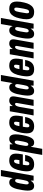

<svg xmlns="http://www.w3.org/2000/svg" viewBox="1630 -2395 956 4256"><g transform="rotate(-90 2108.0 -267.0)"><path d="M115 12Q80 12 56.5 -3.5Q33 -19 22 -51Q11 -83 11 -131Q11 -156 14 -184.5Q17 -213 22 -247Q32 -314 45.5 -367.5Q59 -421 78.5 -459.5Q98 -498 125 -519Q152 -540 189 -540Q219 -540 238 -530.5Q257 -521 267.5 -505.5Q278 -490 283 -469H288L333 -725H468L341 0H232V-62H227Q211 -31 184 -9.5Q157 12 115 12ZM181 -109Q197 -109 208.5 -121Q220 -133 229 -157.5Q238 -182 244 -220Q254 -273 258 -300.5Q262 -328 264 -340.5Q266 -353 266 -361Q266 -378 262.5 -388.5Q259 -399 251.5 -404.5Q244 -410 232 -410Q217 -410 206 -399Q195 -388 186 -364Q177 -340 170 -299Q161 -246 156.5 -218.5Q152 -191 150.5 -178Q149 -165 149 -156Q149 -131 157 -120Q165 -109 181 -109Z M593 12Q542 12 507.5 -4.5Q473 -21 455.5 -56.5Q438 -92 438 -148Q438 -173 441 -202.5Q444 -232 450 -266Q468 -367 497.5 -426.5Q527 -486 572 -513Q617 -540 677 -540Q726 -540 760.5 -525Q795 -510 813 -477.5Q831 -445 831 -391Q831 -367 827.5 -333.5Q824 -300 813 -239H585Q579 -206 575.5 -182Q572 -158 572 -140Q572 -125 575.5 -114.5Q579 -104 586 -99Q593 -94 604 -94Q617 -94 626.5 -99Q636 -104 643 -115Q650 -126 656 -144Q662 -162 666 -188H801Q792 -136 775.5 -98.5Q759 -61 733 -36.5Q707 -12 672.5 0Q638 12 593 12ZM598 -315H686Q691 -342 693.5 -361.5Q696 -381 696 -394Q696 -408 693 -417Q690 -426 683 -430Q676 -434 665 -434Q646 -434 634 -421Q622 -408 613.5 -382Q605 -356 598 -315Z M802 191 927 -528H1037V-466H1042Q1058 -497 1085 -518.5Q1112 -540 1152 -540Q1189 -540 1212 -524Q1235 -508 1246.5 -476.5Q1258 -445 1258 -396Q1258 -368 1254.5 -333.5Q1251 -299 1243 -258Q1227 -164 1205 -104.5Q1183 -45 1152.5 -16.5Q1122 12 1078 12Q1048 12 1029.5 3Q1011 -6 1000.5 -22Q990 -38 986 -59H981L937 191ZM1035 -117Q1051 -117 1062 -128.5Q1073 -140 1082 -164.5Q1091 -189 1098 -228Q1108 -282 1112.5 -309.5Q1117 -337 1118.5 -350.5Q1120 -364 1120 -372Q1120 -388 1116.5 -398.5Q1113 -409 1106 -414Q1099 -419 1087 -419Q1071 -419 1059.5 -406.5Q1048 -394 1039.5 -370Q1031 -346 1024 -308Q1014 -255 1009.5 -227Q1005 -199 1003.5 -186Q1002 -173 1002 -165Q1002 -149 1005.5 -138.5Q1009 -128 1016.5 -122.5Q1024 -117 1035 -117Z M1435 12Q1384 12 1349.5 -4.5Q1315 -21 1297.5 -56.5Q1280 -92 1280 -148Q1280 -173 1283 -202.5Q1286 -232 1292 -266Q1310 -367 1339.5 -426.5Q1369 -486 1414 -513Q1459 -540 1519 -540Q1568 -540 1602.5 -525Q1637 -510 1655 -477.5Q1673 -445 1673 -391Q1673 -367 1669.5 -333.5Q1666 -300 1655 -239H1427Q1421 -206 1417.5 -182Q1414 -158 1414 -140Q1414 -125 1417.5 -114.5Q1421 -104 1428 -99Q1435 -94 1446 -94Q1459 -94 1468.5 -99Q1478 -104 1485 -115Q1492 -126 1498 -144Q1504 -162 1508 -188H1643Q1634 -136 1617.5 -98.5Q1601 -61 1575 -36.5Q1549 -12 1514.5 0Q1480 12 1435 12ZM1440 -315H1528Q1533 -342 1535.5 -361.5Q1538 -381 1538 -394Q1538 -408 1535 -417Q1532 -426 1525 -430Q1518 -434 1507 -434Q1488 -434 1476 -421Q1464 -408 1455.5 -382Q1447 -356 1440 -315Z M1677 0 1769 -528H1885V-465H1889Q1904 -490 1921 -506Q1938 -522 1958.5 -531Q1979 -540 2003 -540Q2037 -540 2058.5 -529.5Q2080 -519 2090 -499.5Q2100 -480 2100 -453Q2100 -441 2098.5 -429Q2097 -417 2095 -402L2024 0H1889L1952 -361Q1954 -367 1954 -371.5Q1954 -376 1954 -381Q1954 -391 1952 -397.5Q1950 -404 1944.5 -407.5Q1939 -411 1930 -411Q1917 -411 1907 -403.5Q1897 -396 1889 -382Q1881 -368 1875.5 -348.5Q1870 -329 1865 -305L1812 0Z M2221 12Q2186 12 2162.5 -3.5Q2139 -19 2128 -51Q2117 -83 2117 -131Q2117 -156 2120 -184.5Q2123 -213 2128 -247Q2138 -314 2151.5 -367.5Q2165 -421 2184.5 -459.5Q2204 -498 2231 -519Q2258 -540 2295 -540Q2325 -540 2344 -530.5Q2363 -521 2373.5 -505.5Q2384 -490 2389 -469H2394L2439 -725H2574L2447 0H2338V-62H2333Q2317 -31 2290 -9.5Q2263 12 2221 12ZM2287 -109Q2303 -109 2314.5 -121Q2326 -133 2335 -157.5Q2344 -182 2350 -220Q2360 -273 2364 -300.5Q2368 -328 2370 -340.5Q2372 -353 2372 -361Q2372 -378 2368.5 -388.5Q2365 -399 2357.5 -404.5Q2350 -410 2338 -410Q2323 -410 2312 -399Q2301 -388 2292 -364Q2283 -340 2276 -299Q2267 -246 2262.5 -218.5Q2258 -191 2256.5 -178Q2255 -165 2255 -156Q2255 -131 2263 -120Q2271 -109 2287 -109Z M2699 12Q2648 12 2613.5 -4.5Q2579 -21 2561.5 -56.5Q2544 -92 2544 -148Q2544 -173 2547 -202.5Q2550 -232 2556 -266Q2574 -367 2603.5 -426.5Q2633 -486 2678 -513Q2723 -540 2783 -540Q2832 -540 2866.5 -525Q2901 -510 2919 -477.5Q2937 -445 2937 -391Q2937 -367 2933.5 -333.5Q2930 -300 2919 -239H2691Q2685 -206 2681.5 -182Q2678 -158 2678 -140Q2678 -125 2681.5 -114.5Q2685 -104 2692 -99Q2699 -94 2710 -94Q2723 -94 2732.5 -99Q2742 -104 2749 -115Q2756 -126 2762 -144Q2768 -162 2772 -188H2907Q2898 -136 2881.5 -98.5Q2865 -61 2839 -36.5Q2813 -12 2778.5 0Q2744 12 2699 12ZM2704 -315H2792Q2797 -342 2799.5 -361.5Q2802 -381 2802 -394Q2802 -408 2799 -417Q2796 -426 2789 -430Q2782 -434 2771 -434Q2752 -434 2740 -421Q2728 -408 2719.5 -382Q2711 -356 2704 -315Z M2941 0 3033 -528H3149V-465H3153Q3168 -490 3185 -506Q3202 -522 3222.5 -531Q3243 -540 3267 -540Q3301 -540 3322.5 -529.5Q3344 -519 3354 -499.5Q3364 -480 3364 -453Q3364 -441 3362.5 -429Q3361 -417 3359 -402L3288 0H3153L3216 -361Q3218 -367 3218 -371.5Q3218 -376 3218 -381Q3218 -391 3216 -397.5Q3214 -404 3208.5 -407.5Q3203 -411 3194 -411Q3181 -411 3171 -403.5Q3161 -396 3153 -382Q3145 -368 3139.5 -348.5Q3134 -329 3129 -305L3076 0Z M3485 12Q3450 12 3426.5 -3.5Q3403 -19 3392 -51Q3381 -83 3381 -131Q3381 -156 3384 -184.5Q3387 -213 3392 -247Q3402 -314 3415.5 -367.5Q3429 -421 3448.5 -459.5Q3468 -498 3495 -519Q3522 -540 3559 -540Q3589 -540 3608 -530.5Q3627 -521 3637.5 -505.5Q3648 -490 3653 -469H3658L3703 -725H3838L3711 0H3602V-62H3597Q3581 -31 3554 -9.5Q3527 12 3485 12ZM3551 -109Q3567 -109 3578.5 -121Q3590 -133 3599 -157.5Q3608 -182 3614 -220Q3624 -273 3628 -300.5Q3632 -328 3634 -340.5Q3636 -353 3636 -361Q3636 -378 3632.5 -388.5Q3629 -399 3621.5 -404.5Q3614 -410 3602 -410Q3587 -410 3576 -399Q3565 -388 3556 -364Q3547 -340 3540 -299Q3531 -246 3526.5 -218.5Q3522 -191 3520.5 -178Q3519 -165 3519 -156Q3519 -131 3527 -120Q3535 -109 3551 -109Z M3971 12Q3917 12 3881 -5.5Q3845 -23 3827 -60Q3809 -97 3809 -155Q3809 -191 3814.5 -232.5Q3820 -274 3831 -316Q3847 -388 3874.5 -438Q3902 -488 3943 -514Q3984 -540 4039 -540Q4094 -540 4130 -522Q4166 -504 4184 -467Q4202 -430 4202 -372Q4202 -335 4196.5 -293.5Q4191 -252 4180 -209Q4164 -138 4136 -88.5Q4108 -39 4067.5 -13.5Q4027 12 3971 12ZM3976 -100Q3993 -100 4005 -110.5Q4017 -121 4026.5 -146.5Q4036 -172 4044 -217Q4055 -279 4060 -311Q4065 -343 4066.5 -357.5Q4068 -372 4068 -380Q4068 -398 4064.5 -408.5Q4061 -419 4053.5 -423.5Q4046 -428 4034 -428Q4017 -428 4005 -417Q3993 -406 3984 -380.5Q3975 -355 3967 -309Q3957 -247 3951.5 -215Q3946 -183 3944 -168.5Q3942 -154 3942 -145Q3942 -129 3946 -118.5Q3950 -108 3957.5 -104Q3965 -100 3976 -100Z"/></g></svg>

Font: Archivo ExtraCondensed ExtraBold
Style: Italic
Weight: 800
Width: 2
Italic angle: -10°
Designer: Hector Gatti
Foundry: Omnibus-Type
Version: Version 2.001